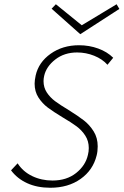

<svg xmlns="http://www.w3.org/2000/svg" viewBox="-20 -877 582 904"><path d="M398 -180Q398 -213 381.5 -238.5Q365 -264 340 -282.5Q315 -301 274 -325Q231 -351 205 -370.5Q179 -390 161 -418Q143 -446 143 -483Q143 -499 148 -522Q162 -584 218.5 -624Q275 -664 352 -664Q400 -664 442.5 -648.5Q485 -633 513 -605L486 -572Q462 -599 423.5 -614.5Q385 -630 343 -630Q283 -630 240.5 -597Q198 -564 188 -520Q185 -507 185 -495Q185 -465 200.5 -441.5Q216 -418 239.5 -400.5Q263 -383 303 -359Q348 -331 375 -310Q402 -289 421 -258.5Q440 -228 440 -188Q440 -164 435 -145Q418 -76 359.5 -34.5Q301 7 217 7Q155 7 108 -14.5Q61 -36 32 -75L63 -108Q88 -69 131.5 -48Q175 -27 227 -27Q294 -27 338.5 -62.5Q383 -98 394 -148Q398 -163 398 -180ZM542 -835 358 -716 223 -836 243 -857 365 -758 529 -857Z"/></svg>

Font: Ysabeau Light
Style: Italic
Weight: 300
Italic angle: -12°
Designer: Christian Thalmann (Catharsis Fonts)
Version: Version 0.003